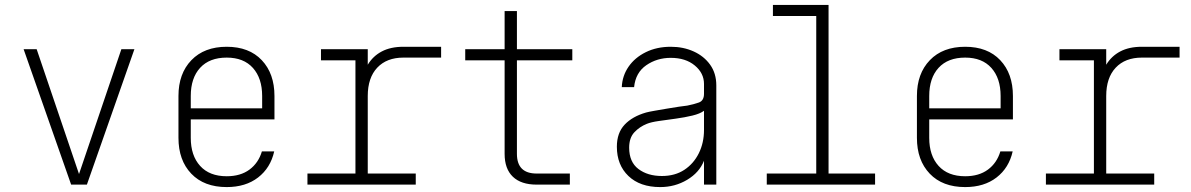

<svg xmlns="http://www.w3.org/2000/svg" viewBox="-20 -750 4840 780"><path d="M269 0 76 -550H129L301 -43L473 -550H526L333 0Z M901 10Q809 10 757 -44.5Q705 -99 705 -190V-360Q705 -451 757.5 -505.5Q810 -560 901 -560Q992 -560 1043.5 -505.5Q1095 -451 1095 -360V-265H755V-190Q755 -118 793 -76Q831 -34 901 -34Q957 -34 993.5 -61Q1030 -88 1044 -135H1094Q1079 -68 1028.5 -29Q978 10 901 10ZM755 -310H1045V-360Q1045 -432 1007.5 -474Q970 -516 901 -516Q831 -516 793 -474.5Q755 -433 755 -360Z M1229 0V-45H1424V-505H1284V-550H1474V-487Q1495 -522 1531 -541Q1567 -560 1619 -560H1772V-516H1619Q1551 -516 1512.5 -475Q1474 -434 1474 -360V-45H1669V0Z M2160 0Q2097 0 2063.5 -32Q2030 -64 2030 -125V-505H1870V-550H2030V-705H2080V-550H2305V-505H2080V-125Q2080 -45 2160 -45H2295V0Z M2662 10Q2580 10 2533 -35Q2486 -80 2486 -154Q2486 -210 2517.5 -243.5Q2549 -277 2605 -293Q2616 -296 2639 -300Q2662 -304 2688.5 -308.5Q2715 -313 2738 -316.5Q2761 -320 2772 -321Q2798 -326 2819 -333.5Q2840 -341 2840 -369V-409Q2840 -453 2802.5 -484Q2765 -515 2705 -515Q2649 -515 2605.5 -485Q2562 -455 2556 -396H2506Q2508 -442 2533.5 -479Q2559 -516 2603.5 -538Q2648 -560 2705 -560Q2756 -560 2798 -541Q2840 -522 2865 -487Q2890 -452 2890 -403V0H2840V-97Q2821 -49 2771.5 -19.5Q2722 10 2662 10ZM2669 -35Q2722 -35 2760 -60Q2798 -85 2819 -127.5Q2840 -170 2840 -222V-300Q2824 -288 2793 -280.5Q2762 -273 2725.5 -268Q2689 -263 2657 -258.5Q2625 -254 2608 -247Q2578 -235 2557 -212.5Q2536 -190 2536 -150Q2536 -92 2573.5 -63.5Q2611 -35 2669 -35Z M3095 0V-45H3296V-685H3120V-730H3346V-45H3535V0Z M3901 10Q3809 10 3757 -44.5Q3705 -99 3705 -190V-360Q3705 -451 3757.5 -505.5Q3810 -560 3901 -560Q3992 -560 4043.5 -505.5Q4095 -451 4095 -360V-265H3755V-190Q3755 -118 3793 -76Q3831 -34 3901 -34Q3957 -34 3993.5 -61Q4030 -88 4044 -135H4094Q4079 -68 4028.5 -29Q3978 10 3901 10ZM3755 -310H4045V-360Q4045 -432 4007.5 -474Q3970 -516 3901 -516Q3831 -516 3793 -474.5Q3755 -433 3755 -360Z M4229 0V-45H4424V-505H4284V-550H4474V-487Q4495 -522 4531 -541Q4567 -560 4619 -560H4772V-516H4619Q4551 -516 4512.5 -475Q4474 -434 4474 -360V-45H4669V0Z"/></svg>

Font: Tiny Thin
Style: Regular
Weight: 100
Monospace: yes
Designer: Philipp Nurullin, Konstantin Bulenkov
Foundry: JetBrains
Version: Version 2.251; ttfautohint (v1.8.4.7-5d5b)